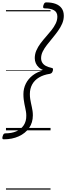

<svg xmlns="http://www.w3.org/2000/svg" viewBox="-50 -1091 554 1607"><path d="M-17 75Q-29 75 -30 67Q-31 59 -28 50Q-24 36 -19 30.5Q-14 25 -4 25Q48 25 87 8Q126 -9 148.5 -42.5Q171 -76 170 -124Q170 -140 167.5 -155.5Q165 -171 161.5 -187Q158 -203 154.5 -220.5Q151 -238 148.5 -258.5Q146 -279 146 -303Q146 -350 166 -390.5Q186 -431 224 -460.5Q262 -490 317 -503Q292 -511 275 -526.5Q258 -542 249.5 -562Q241 -582 241 -604Q241 -638 254.5 -669Q268 -700 289.5 -728.5Q311 -757 335 -784Q359 -811 380.5 -838Q402 -865 416 -893.5Q430 -922 430 -952Q430 -989 402 -1005Q374 -1021 324 -1021Q313 -1021 311.5 -1028.5Q310 -1036 313 -1046Q318 -1060 322.5 -1065.5Q327 -1071 337 -1071Q383 -1071 416 -1058.5Q449 -1046 466.5 -1021Q484 -996 484 -959Q484 -925 470.5 -893.5Q457 -862 435 -831.5Q413 -801 389 -772Q365 -743 343 -715Q321 -687 307.5 -659.5Q294 -632 294 -604Q294 -583 304 -566.5Q314 -550 333.5 -539.5Q353 -529 381 -523Q391 -521 393 -516.5Q395 -512 392 -498Q388 -485 382 -480Q376 -475 367 -473Q314 -465 276.5 -442.5Q239 -420 219.5 -384.5Q200 -349 200 -304Q200 -281 203 -262.5Q206 -244 209.5 -227.5Q213 -211 216.5 -195Q220 -179 222.5 -162Q225 -145 225 -125Q225 -65 193.5 -20Q162 25 107 50Q52 75 -17 75ZM0 486H373V496H0ZM0 -20H373V0H0ZM0 -505H373V-500H0ZM0 -1006H373V-996H0Z"/></svg>

Font: Playwrite CA Guides
Style: Regular
Weight: 400
Designer: Veronika Burian, José Scaglione
Foundry: TypeTogether
Version: Version 1.003